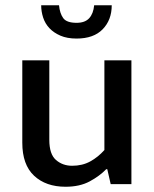

<svg xmlns="http://www.w3.org/2000/svg" viewBox="-20 -702 586 732"><path d="M378 -472H481V0H402L389 -57H385Q360 -31 322 -10.5Q284 10 230 10Q155 10 110 -32Q65 -74 65 -158V-472H168V-169Q168 -114 193.5 -92Q219 -70 255 -70Q294 -70 324 -86.5Q354 -103 378 -130ZM205 -682Q208 -651 221 -633Q234 -615 272 -615Q304 -615 320 -632.5Q336 -650 339 -682H406Q406 -626 371.5 -590.5Q337 -555 272 -555Q236 -555 210.5 -566Q185 -577 168.5 -594.5Q152 -612 144.5 -635Q137 -658 137 -682Z"/></svg>

Font: Mukta Mahee Medium
Style: Regular
Weight: 500
Designer: Shuchita Grover, Noopur Datye, Girish Dalvi, Yashodeep Gholap
Foundry: Ek Type
Version: Version 2.538;PS 1.000;hotconv 16.6.51;makeotf.lib2.5.65220;